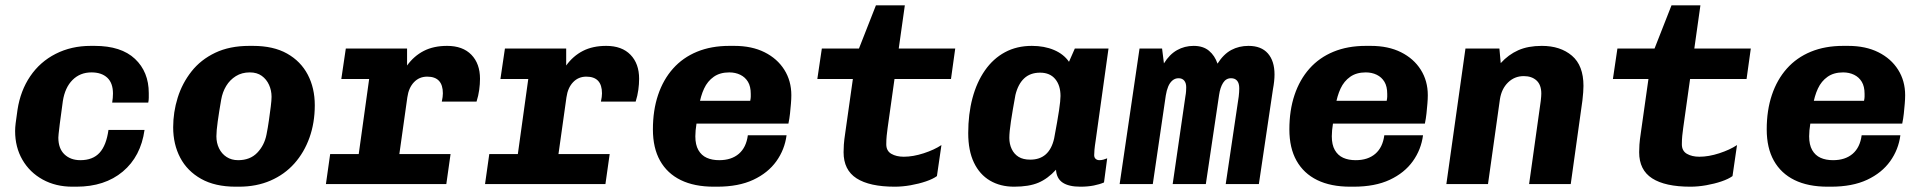

<svg xmlns="http://www.w3.org/2000/svg" viewBox="-20 -694 7240 724"><path d="M253 10Q190 10 141 -17Q92 -44 64.5 -91.5Q37 -139 37 -200Q37 -213 39 -229Q41 -245 46 -280Q57 -352 94 -406.5Q131 -461 190 -491Q249 -521 322 -521H337Q437 -521 489 -472Q541 -423 541 -343Q541 -335 541 -325.5Q541 -316 539 -307H403Q406 -326 406 -341Q406 -381 384.5 -401Q363 -421 325 -421Q282 -421 253.5 -392.5Q225 -364 217 -313Q209 -256 205.5 -227.5Q202 -199 201 -189Q200 -179 200 -175Q200 -134 223 -112Q246 -90 283 -90Q330 -90 355.5 -118Q381 -146 389 -204H525Q511 -104 443 -47Q375 10 268 10Z M869 10Q791 10 738.5 -19.5Q686 -49 659.5 -99.5Q633 -150 633 -214Q633 -271 650 -325.5Q667 -380 702 -424.5Q737 -469 791.5 -495Q846 -521 920 -521H934Q1011 -521 1062.5 -492Q1114 -463 1140.5 -412.5Q1167 -362 1167 -297Q1167 -231 1147 -175Q1127 -119 1090 -77.5Q1053 -36 1000 -13Q947 10 881 10ZM878 -90Q923 -90 950 -118Q977 -146 985 -187Q990 -212 994 -240Q998 -268 1001 -292Q1004 -316 1004 -329Q1004 -353 994.5 -374Q985 -395 967 -408Q949 -421 922 -421Q892 -421 869.5 -407Q847 -393 833 -370Q819 -347 814 -318Q806 -272 801 -236Q796 -200 796 -180Q796 -155 806 -134.5Q816 -114 834.5 -102Q853 -90 878 -90Z M1317 0 1372 -396H1267L1284 -511H1515V-447Q1541 -483 1578 -502Q1615 -521 1666 -521Q1725 -521 1757.5 -487.5Q1790 -454 1790 -397Q1790 -377 1787 -355Q1784 -333 1777 -311H1646Q1648 -320 1649 -328Q1650 -336 1650 -342Q1650 -405 1591 -405Q1561 -405 1541 -384Q1521 -363 1516 -327L1470 0ZM1209 0 1225 -113H1679L1663 0Z M1917 0 1972 -396H1867L1884 -511H2115V-447Q2141 -483 2178 -502Q2215 -521 2266 -521Q2325 -521 2357.5 -487.5Q2390 -454 2390 -397Q2390 -377 2387 -355Q2384 -333 2377 -311H2246Q2248 -320 2249 -328Q2250 -336 2250 -342Q2250 -405 2191 -405Q2161 -405 2141 -384Q2121 -363 2116 -327L2070 0ZM1809 0 1825 -113H2279L2263 0Z M2672 10Q2598 10 2547 -15Q2496 -40 2469 -88Q2442 -136 2442 -206Q2442 -278 2461.5 -336Q2481 -394 2518 -435.5Q2555 -477 2608.5 -499Q2662 -521 2730 -521H2749Q2815 -521 2863 -497Q2911 -473 2937.5 -431Q2964 -389 2964 -335Q2964 -321 2962.5 -303Q2961 -285 2959 -266Q2957 -247 2953 -228H2538L2615 -278Q2611 -257 2606.5 -229Q2602 -201 2602 -180Q2602 -148 2613.5 -128Q2625 -108 2645 -99Q2665 -90 2692 -90Q2738 -90 2766 -114Q2794 -138 2800 -184H2946Q2939 -130 2907.5 -86Q2876 -42 2820.5 -16Q2765 10 2684 10ZM2616 -295 2550 -314H2809Q2811 -324 2811 -329.5Q2811 -335 2811 -340Q2811 -368 2800.5 -385.5Q2790 -403 2771.5 -412Q2753 -421 2730 -421Q2695 -421 2671.5 -404.5Q2648 -388 2635 -360Q2622 -332 2616 -295Z M3354 10Q3259 10 3210 -21.5Q3161 -53 3161 -120Q3161 -132 3162 -148.5Q3163 -165 3168 -198L3196 -396H3062L3079 -511H3219L3283 -674H3392L3369 -511H3582L3566 -396H3353L3327 -211Q3325 -197 3323.5 -182Q3322 -167 3322 -150Q3322 -125 3341 -114Q3360 -103 3388 -103Q3423 -103 3463 -116Q3503 -129 3530 -147L3513 -30Q3498 -19 3471.5 -10Q3445 -1 3414 4.5Q3383 10 3354 10Z M3804 10Q3752 10 3713 -13Q3674 -36 3652.5 -81Q3631 -126 3631 -192Q3631 -264 3647 -324Q3663 -384 3694 -428.5Q3725 -473 3769.5 -497Q3814 -521 3871 -521Q3918 -521 3954.5 -505.5Q3991 -490 4011 -461L4033 -511H4160L4112 -167Q4108 -141 4107 -129Q4106 -117 4106 -109Q4106 -100 4111.5 -95Q4117 -90 4126 -90Q4133 -90 4140.5 -92Q4148 -94 4155 -97L4143 -6Q4127 1 4104.5 5.5Q4082 10 4054 10Q4010 10 3987 -5.5Q3964 -21 3962 -54Q3931 -20 3895.5 -5Q3860 10 3804 10ZM3865 -92Q3901 -92 3923.5 -112Q3946 -132 3955 -172Q3968 -241 3973.5 -278Q3979 -315 3979 -332Q3979 -372 3959 -396Q3939 -420 3902 -420Q3865 -420 3842 -398.5Q3819 -377 3809 -336Q3798 -276 3792 -236Q3786 -196 3786 -174Q3786 -151 3795 -132Q3804 -113 3821 -102.5Q3838 -92 3865 -92Z M4202 0 4277 -511H4362L4369 -455Q4390 -489 4418.5 -505Q4447 -521 4481 -521Q4517 -521 4539 -502.5Q4561 -484 4571 -454Q4594 -490 4623 -505.5Q4652 -521 4688 -521Q4736 -521 4761 -492.5Q4786 -464 4786 -413Q4786 -401 4784.5 -387Q4783 -373 4780 -357L4727 0H4602L4651 -330Q4652 -338 4652.5 -346Q4653 -354 4653 -361Q4653 -380 4645 -389.5Q4637 -399 4622 -399Q4603 -399 4592 -381.5Q4581 -364 4577 -336L4527 0H4402L4450 -331Q4452 -342 4452.5 -350.5Q4453 -359 4453 -365Q4453 -381 4445.5 -390Q4438 -399 4424 -399Q4411 -399 4401 -390.5Q4391 -382 4385 -367.5Q4379 -353 4376 -334L4327 0Z M5072 10Q4998 10 4947 -15Q4896 -40 4869 -88Q4842 -136 4842 -206Q4842 -278 4861.5 -336Q4881 -394 4918 -435.5Q4955 -477 5008.5 -499Q5062 -521 5130 -521H5149Q5215 -521 5263 -497Q5311 -473 5337.5 -431Q5364 -389 5364 -335Q5364 -321 5362.5 -303Q5361 -285 5359 -266Q5357 -247 5353 -228H4938L5015 -278Q5011 -257 5006.5 -229Q5002 -201 5002 -180Q5002 -148 5013.5 -128Q5025 -108 5045 -99Q5065 -90 5092 -90Q5138 -90 5166 -114Q5194 -138 5200 -184H5346Q5339 -130 5307.5 -86Q5276 -42 5220.5 -16Q5165 10 5084 10ZM5016 -295 4950 -314H5209Q5211 -324 5211 -329.5Q5211 -335 5211 -340Q5211 -368 5200.5 -385.5Q5190 -403 5171.5 -412Q5153 -421 5130 -421Q5095 -421 5071.5 -404.5Q5048 -388 5035 -360Q5022 -332 5016 -295Z M5434 0 5506 -511H5634L5639 -456Q5668 -488 5705 -504.5Q5742 -521 5794 -521Q5864 -521 5907.5 -484Q5951 -447 5951 -370Q5951 -360 5950 -346Q5949 -332 5947 -315L5903 0H5746L5790 -314Q5791 -323 5791.5 -330Q5792 -337 5792 -341Q5792 -374 5774 -390.5Q5756 -407 5726 -407Q5691 -407 5666.5 -383Q5642 -359 5636 -320L5591 0Z M6354 10Q6259 10 6210 -21.5Q6161 -53 6161 -120Q6161 -132 6162 -148.5Q6163 -165 6168 -198L6196 -396H6062L6079 -511H6219L6283 -674H6392L6369 -511H6582L6566 -396H6353L6327 -211Q6325 -197 6323.5 -182Q6322 -167 6322 -150Q6322 -125 6341 -114Q6360 -103 6388 -103Q6423 -103 6463 -116Q6503 -129 6530 -147L6513 -30Q6498 -19 6471.5 -10Q6445 -1 6414 4.5Q6383 10 6354 10Z M6872 10Q6798 10 6747 -15Q6696 -40 6669 -88Q6642 -136 6642 -206Q6642 -278 6661.5 -336Q6681 -394 6718 -435.5Q6755 -477 6808.5 -499Q6862 -521 6930 -521H6949Q7015 -521 7063 -497Q7111 -473 7137.5 -431Q7164 -389 7164 -335Q7164 -321 7162.5 -303Q7161 -285 7159 -266Q7157 -247 7153 -228H6738L6815 -278Q6811 -257 6806.5 -229Q6802 -201 6802 -180Q6802 -148 6813.5 -128Q6825 -108 6845 -99Q6865 -90 6892 -90Q6938 -90 6966 -114Q6994 -138 7000 -184H7146Q7139 -130 7107.5 -86Q7076 -42 7020.5 -16Q6965 10 6884 10ZM6816 -295 6750 -314H7009Q7011 -324 7011 -329.5Q7011 -335 7011 -340Q7011 -368 7000.5 -385.5Q6990 -403 6971.5 -412Q6953 -421 6930 -421Q6895 -421 6871.5 -404.5Q6848 -388 6835 -360Q6822 -332 6816 -295Z"/></svg>

Font: Chivo Mono
Style: Bold Italic
Weight: 700
Italic angle: -8.05°
Monospace: yes
Version: Version 1.008